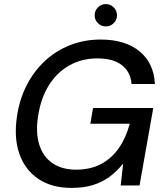

<svg xmlns="http://www.w3.org/2000/svg" viewBox="-20 -905 808 937"><path d="M329 12Q232 12 167 -32Q102 -76 74.5 -154.5Q47 -233 63 -338Q75 -420 110 -488.5Q145 -557 198.5 -607Q252 -657 321.5 -684.5Q391 -712 471 -712Q591 -712 661 -654.5Q731 -597 736 -495H622Q618 -553 575.5 -586.5Q533 -620 455 -620Q379 -620 318 -585.5Q257 -551 218 -488Q179 -425 166 -339Q153 -257 172 -198Q191 -139 237 -108Q283 -77 351 -77Q422 -77 474 -105Q526 -133 560.5 -183Q595 -233 613 -301H421L434 -378H728L661 0H569L581 -107Q550 -68 513.5 -41.5Q477 -15 432 -1.5Q387 12 329 12ZM496 -776Q474 -776 458 -792Q442 -808 442 -830Q442 -853 458 -869Q474 -885 496 -885Q519 -885 535 -869Q551 -853 551 -830Q551 -808 535 -792Q519 -776 496 -776Z"/></svg>

Font: DM Sans 10pt Medium
Style: Italic
Weight: 500
Italic angle: -10°
Version: Version 4.004;gftools[0.9.30]